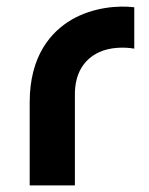

<svg xmlns="http://www.w3.org/2000/svg" viewBox="-20 -562 452 582"><path d="M70 -252V0H207V-276C207 -338 233 -382 281 -404C313 -419 357 -420 387 -414.5V-540C338 -546 261.5 -540 196.5 -502C135.5 -466 70 -394 70 -252Z"/></svg>

Font: Eudonet ExtraBold
Style: Regular
Weight: 800
Designer: Mikhail Sharanda
Foundry: Mikhail Sharanda
Version: Version 4.503;Glyphs 3.1.2 (3151)